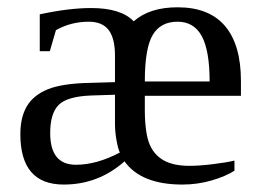

<svg xmlns="http://www.w3.org/2000/svg" viewBox="-20 -491 707 521"><path d="M373 -231V-187Q374 -126.5 386.5 -98.1Q398.9 -69.8 425 -55.4Q451.2 -41 494.1 -41Q520.5 -41 556.6 -45.4Q592.8 -49.8 616.2 -55.2V-27.8Q591.8 -12.2 553.7 -1.2Q515.6 9.8 475.1 9.8Q362.8 9.8 317.9 -53.2Q247.1 9.8 152.8 9.8Q35.2 9.8 35.2 -127Q35.2 -172.9 53 -202.9Q70.8 -232.9 109.9 -248.8Q148.9 -264.6 223.1 -266.1L292 -268.1V-339.8Q292 -387.2 274.7 -409.7Q257.3 -432.1 221.2 -432.1Q172.4 -432.1 131.8 -409.2L115.2 -352.1H87.9V-452.1Q167 -469.2 227.1 -469.2Q308.6 -469.2 342.8 -433.1Q385.7 -471.2 461.9 -471.2Q547.4 -471.2 590.6 -420.4Q633.8 -369.6 633.8 -271V-231ZM186 -43.9Q242.2 -43.9 305.2 -77.1Q300.8 -85.4 296.4 -108.9Q292 -132.3 292 -155.8V-233.9L228 -231.9Q162.6 -229.5 139.4 -206.5Q116.2 -183.6 116.2 -129.9Q116.2 -43.9 186 -43.9ZM461.9 -432.1Q415.5 -432.1 394.3 -396Q373 -359.9 373 -270H548.8Q548.8 -353.5 527.6 -392.8Q506.3 -432.1 461.9 -432.1Z"/></svg>

Font: Times New Roman
Style: Regular
Weight: 400
Designer: Steve Matteson
Foundry: Ascender Corporation
Version: Version 2.00.3